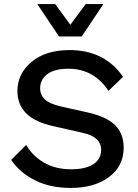

<svg xmlns="http://www.w3.org/2000/svg" viewBox="-20 -917 682 947"><path d="M490 -897 383 -737H271L164 -897H252L327 -795L403 -897ZM323 -670Q496 -670 587 -538L515 -469Q443 -578 317 -578Q248 -578 213 -551Q178 -524 178 -482Q178 -449 201 -427Q224 -405 280 -392L414 -362Q507 -341 548.5 -299Q590 -257 590 -189Q590 -98 518 -44Q446 10 328 10Q228 10 153 -27.5Q78 -65 35 -128L109 -202Q141 -147 198 -114.5Q255 -82 331 -82Q401 -82 439.5 -106.5Q478 -131 479 -177Q479 -243 387 -262L242 -295Q66 -333 66 -468Q66 -554 136 -612Q206 -670 323 -670Z"/></svg>

Font: Elaine Sans Medium
Style: Regular
Weight: 500
Designer: Wei Huang
Foundry: Wei Huang
Version: Version 2.001;December 24, 2019;FontCreator 12.0.0.2547 64-b